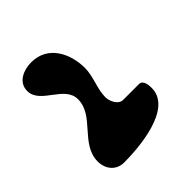

<svg xmlns="http://www.w3.org/2000/svg" viewBox="-64 -847 853 853"><g transform="rotate(45 362.5 -420.5)"><path d="M53 -323C53 -277 74 -220 131 -220C213 -220 230 -354 316 -354C420 -354 465 -220 574 -220C621 -220 660 -250 660 -300C660 -384 646 -621 512 -621C496 -621 460 -619 460 -593V-493C460 -463 420 -446 396 -446C343 -446 294 -474 240 -474C148 -474 53 -427 53 -323Z"/></g></svg>

Font: CISF Camouflage Kit
Style: Ste
Weight: 400
Designer: Robert Jablonski, Jasper
Foundry: Cannot Into Space Fonts
Version: Version 1.27